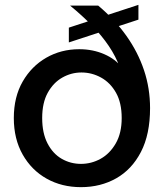

<svg xmlns="http://www.w3.org/2000/svg" viewBox="-20 -763 676 792"><path d="M551 -743V-682L264 -588V-649ZM314 -87Q357 -87 395 -108Q433 -129 457.5 -171.5Q482 -214 482 -276Q482 -339 458.5 -380.5Q435 -422 397 -443Q359 -464 316 -464Q274 -464 237 -443Q200 -422 177 -380.5Q154 -339 154 -276Q154 -214 176 -171.5Q198 -129 234.5 -108Q271 -87 314 -87ZM307 -560Q363 -560 410 -539.5Q457 -519 482 -485H474Q458 -530 429 -573Q400 -616 359.5 -657.5Q319 -699 269 -740H385Q454 -682 501.5 -615Q549 -548 574 -473.5Q599 -399 599 -317Q599 -209 561.5 -136.5Q524 -64 459.5 -27.5Q395 9 314 9Q235 9 172.5 -26Q110 -61 73.5 -125.5Q37 -190 37 -276Q37 -363 73.5 -426.5Q110 -490 171 -525Q232 -560 307 -560Z"/></svg>

Font: Parkinsans Medium
Style: Regular
Weight: 500
Designer: Red Stone, Indian Type Foundry
Foundry: Indian Type Foundry
Version: Version 1.000